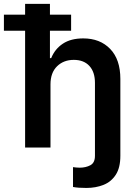

<svg xmlns="http://www.w3.org/2000/svg" viewBox="-61 -747 696 972"><path d="M194.6 -319.6V0H66.1V-591.3H-41.2V-672.6H66.1V-727.3H191.8V-672.6H299V-591.3H191.8V-452.8H198.2Q217 -499.3 257.3 -525.9Q297.6 -552.6 360.4 -552.6Q445.3 -552.6 496.8 -499.3Q548.3 -446 548.3 -347.3V41.9Q548.3 101.9 525.2 137.6Q502.1 173.3 463.1 188.9Q424 204.5 376.1 204.5Q334.5 204.5 308.6 199.6V99.1Q316.8 100.1 325.1 101Q333.5 101.9 342.3 101.9Q373.2 101.9 396.5 89.5Q419.7 77.1 419.7 41.9V-327.4Q419.7 -382.5 391.5 -413.2Q363.3 -443.9 312.5 -443.9Q261 -443.9 227.8 -411.4Q194.6 -378.9 194.6 -319.6Z"/></svg>

Font: Inter UI Semi Bold
Style: Regular
Weight: 600
Designer: Rasmus Andersson
Foundry: rsms
Version: 3.2;8d6f07862